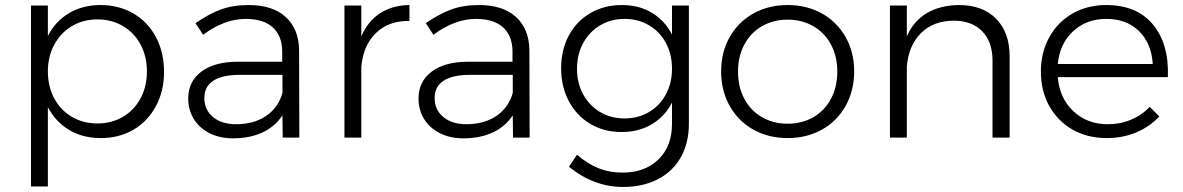

<svg xmlns="http://www.w3.org/2000/svg" viewBox="-20 -546 4697 762"><path d="M631 -261Q631 -185 599 -125Q567 -65 510 -31.5Q453 2 380 2Q308 2 254 -30.5Q200 -63 170 -121V194H103V-524H170V-403Q199 -461 253.5 -493.5Q308 -526 379 -526Q452 -526 509.5 -492.5Q567 -459 599 -398.5Q631 -338 631 -261ZM563 -263Q563 -322 538 -369Q513 -416 468 -442.5Q423 -469 367 -469Q310 -469 265.5 -442.5Q221 -416 195.5 -369Q170 -322 170 -263Q170 -203 195 -156Q220 -109 265 -82.5Q310 -56 367 -56Q423 -56 468 -82.5Q513 -109 538 -156Q563 -203 563 -263Z M1102 0 1101 -88Q1070 -42 1020 -19.5Q970 3 905 3Q852 3 811.5 -17.5Q771 -38 749 -74Q727 -110 727 -155Q727 -223 779.5 -262Q832 -301 924 -301H1100V-341Q1100 -403 1063 -437Q1026 -471 955 -471Q871 -471 786 -408L756 -454Q809 -491 857 -508.5Q905 -526 967 -526Q1062 -526 1114 -478.5Q1166 -431 1167 -347L1168 0ZM1101 -177V-249H932Q863 -249 827 -226Q791 -203 791 -157Q791 -110 825.5 -81.5Q860 -53 917 -53Q987 -53 1035.5 -85.5Q1084 -118 1101 -177Z M1605 -526V-463Q1522 -464 1471.5 -414.5Q1421 -365 1414 -280V0H1347V-524H1414V-402Q1440 -462 1488.5 -493.5Q1537 -525 1605 -526Z M2016 0 2015 -88Q1984 -42 1934 -19.5Q1884 3 1819 3Q1766 3 1725.5 -17.5Q1685 -38 1663 -74Q1641 -110 1641 -155Q1641 -223 1693.5 -262Q1746 -301 1838 -301H2014V-341Q2014 -403 1977 -437Q1940 -471 1869 -471Q1785 -471 1700 -408L1670 -454Q1723 -491 1771 -508.5Q1819 -526 1881 -526Q1976 -526 2028 -478.5Q2080 -431 2081 -347L2082 0ZM2015 -177V-249H1846Q1777 -249 1741 -226Q1705 -203 1705 -157Q1705 -110 1739.5 -81.5Q1774 -53 1831 -53Q1901 -53 1949.5 -85.5Q1998 -118 2015 -177Z M2714 -524V-55Q2714 21 2682 78Q2650 135 2590.5 165.5Q2531 196 2453 196Q2337 196 2238 116L2270 68Q2310 103 2354 121Q2398 139 2450 139Q2540 139 2593.5 86.5Q2647 34 2647 -54V-139Q2619 -84 2567 -53Q2515 -22 2447 -22Q2377 -22 2322.5 -54.5Q2268 -87 2237.5 -144.5Q2207 -202 2207 -275Q2207 -348 2237.5 -405Q2268 -462 2323 -494Q2378 -526 2448 -526Q2516 -526 2567 -495.5Q2618 -465 2647 -409V-524ZM2647 -273Q2647 -330 2623 -375Q2599 -420 2556 -445.5Q2513 -471 2459 -471Q2405 -471 2362 -445.5Q2319 -420 2294.5 -375Q2270 -330 2270 -273Q2270 -216 2294.5 -171.5Q2319 -127 2361.5 -101.5Q2404 -76 2459 -76Q2513 -76 2556 -101.5Q2599 -127 2623 -172Q2647 -217 2647 -273Z M3370 -263Q3370 -186 3336 -125.5Q3302 -65 3242 -31.5Q3182 2 3106 2Q3030 2 2970 -31.5Q2910 -65 2876 -125.5Q2842 -186 2842 -263Q2842 -339 2876 -399Q2910 -459 2970 -492.5Q3030 -526 3106 -526Q3182 -526 3242 -492.5Q3302 -459 3336 -399Q3370 -339 3370 -263ZM2909 -262Q2909 -201 2934 -154Q2959 -107 3004 -81Q3049 -55 3106 -55Q3163 -55 3208 -81Q3253 -107 3278 -154Q3303 -201 3303 -262Q3303 -322 3278 -369Q3253 -416 3208 -442Q3163 -468 3106 -468Q3049 -468 3004 -442Q2959 -416 2934 -369Q2909 -322 2909 -262Z M3987 -322V0H3919V-306Q3919 -380 3878 -422Q3837 -464 3764 -464Q3683 -463 3634.5 -414Q3586 -365 3579 -282V0H3512V-524H3579V-402Q3606 -463 3658.5 -494Q3711 -525 3786 -526Q3880 -526 3933.5 -471.5Q3987 -417 3987 -322Z M4615 -240H4178Q4185 -156 4240 -104.5Q4295 -53 4376 -53Q4426 -53 4469 -71Q4512 -89 4543 -122L4581 -84Q4543 -43 4489.5 -20.5Q4436 2 4372 2Q4296 2 4237 -31.5Q4178 -65 4144.5 -125Q4111 -185 4111 -262Q4111 -338 4144.5 -398.5Q4178 -459 4237 -492.5Q4296 -526 4370 -526Q4492 -526 4556 -448.5Q4620 -371 4615 -240ZM4555 -292Q4550 -374 4500.5 -422.5Q4451 -471 4371 -471Q4292 -471 4239 -422Q4186 -373 4178 -292Z"/></svg>

Font: TypoPRO Montserrat
Style: Regular
Weight: 300
Designer: Julieta Ulanovsky
Foundry: Julieta Ulanovsky
Version: Version 6.001